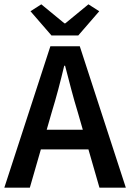

<svg xmlns="http://www.w3.org/2000/svg" viewBox="-22 -868 602 888"><path d="M217 -348 194 -268H361L338 -348Q322 -400 307.5 -455Q293 -510 279 -564H275Q262 -509 247.5 -454.5Q233 -400 217 -348ZM-2 0 211 -654H347L560 0H438L387 -177H167L116 0ZM216 -704 119 -816 169 -848 276 -760H280L387 -848L437 -816L340 -704Z"/></svg>

Font: Source Sans Pro SemiBold
Style: Regular
Weight: 600
Designer: Paul D. Hunt
Foundry: Adobe Systems Incorporated
Version: Version 2.045;hotconv 1.0.109;makeotfexe 2.5.65596